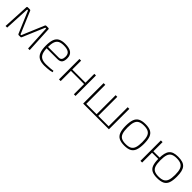

<svg xmlns="http://www.w3.org/2000/svg" viewBox="370 -1842 3202 3202"><g transform="rotate(45 1971.5 -241.0)"><path d="M605 -482Q624 -482 624 -464L648 0H610L587 -449H568L403 -60Q400 -54 396.5 -50Q393 -46 385 -46H341Q335 -46 331 -50Q327 -54 324 -60L159 -449H140L117 0H79L103 -464Q103 -482 122 -482H172Q179 -482 183.5 -478.5Q188 -475 190 -468L327 -143Q335 -126 341.5 -109.5Q348 -93 354 -76H373Q380 -93 386.5 -110Q393 -127 400 -143L537 -468Q542 -482 556 -482Z M995 -494Q1093 -494 1140.5 -458.5Q1188 -423 1189 -352Q1191 -288 1167 -254.5Q1143 -221 1083 -221H803V-254H1077Q1118 -254 1134 -280Q1150 -306 1149 -350Q1148 -407 1110.5 -432.5Q1073 -458 997 -458Q933 -458 895.5 -438Q858 -418 842 -371Q826 -324 826 -245Q826 -161 845 -112.5Q864 -64 904 -44Q944 -24 1008 -24Q1055 -24 1099 -28Q1143 -32 1173 -36L1178 -8Q1161 -2 1129.5 2.5Q1098 7 1064 9.5Q1030 12 1003 12Q925 12 877 -13.5Q829 -39 807 -95Q785 -151 785 -243Q785 -336 806 -391Q827 -446 873.5 -470Q920 -494 995 -494Z M1379 -482V0H1339V-482ZM1699 -273V-241H1373V-273ZM1729 -482V0H1690V-482Z M1949 -482V0H1909V-482ZM2493 -33V0H1942V-33ZM2232 -482V0H2193V-482ZM2516 -482V0H2477V-482Z M2888 -494Q2967 -494 3014 -469.5Q3061 -445 3081.5 -389.5Q3102 -334 3102 -241Q3102 -149 3081.5 -93Q3061 -37 3014 -12.5Q2967 12 2888 12Q2809 12 2761.5 -12.5Q2714 -37 2693 -93Q2672 -149 2672 -241Q2672 -334 2693 -389.5Q2714 -445 2761.5 -469.5Q2809 -494 2888 -494ZM2888 -458Q2823 -458 2785 -438Q2747 -418 2730.5 -371Q2714 -324 2714 -241Q2714 -159 2730.5 -111Q2747 -63 2785 -43Q2823 -23 2888 -23Q2952 -23 2990 -43Q3028 -63 3044.5 -111Q3061 -159 3061 -241Q3061 -324 3044.5 -371Q3028 -418 2990 -438Q2952 -458 2888 -458Z M3657 -494Q3718 -494 3760 -481Q3802 -468 3827.5 -439Q3853 -410 3865 -362Q3877 -314 3877 -243Q3877 -148 3856 -93.5Q3835 -39 3786.5 -15.5Q3738 8 3657 8Q3580 8 3533.5 -15.5Q3487 -39 3467 -93.5Q3447 -148 3447 -243Q3447 -314 3458.5 -362Q3470 -410 3494.5 -439Q3519 -468 3559 -481Q3599 -494 3657 -494ZM3300 -482V0H3260V-482ZM3475 -265V-233H3293V-265ZM3657 -459Q3594 -459 3556.5 -438.5Q3519 -418 3503.5 -371.5Q3488 -325 3488 -243Q3488 -162 3503.5 -114.5Q3519 -67 3556.5 -47Q3594 -27 3657 -27Q3723 -27 3762 -47Q3801 -67 3818 -114.5Q3835 -162 3835 -243Q3835 -325 3818 -371.5Q3801 -418 3762 -438.5Q3723 -459 3657 -459Z"/></g></svg>

Font: Exo 2 ExtraLight
Style: Regular
Weight: 250
Designer: Natanael Gama
Foundry: Natanael Gama
Version: Version 2.010